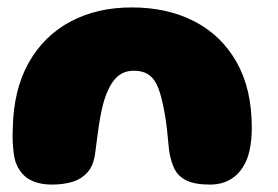

<svg xmlns="http://www.w3.org/2000/svg" viewBox="-20 -486 748 517"><path d="M120.5 11Q83 11 58.5 -3.2Q34 -17.5 22 -49.5Q18.5 -60.5 16.8 -74.5Q15 -88.5 14.2 -105.2Q13.5 -122 14.5 -141.5Q16.5 -244.5 57.2 -317Q98 -389.5 169.5 -427.8Q241 -466 335 -466Q430 -466 502.8 -428.8Q575.5 -391.5 616.8 -319.2Q658 -247 658 -142.5Q658 -125.5 656.5 -110.5Q655 -95.5 652.2 -82.2Q649.5 -69 645 -57.5Q631.5 -24 606.2 -6.5Q581 11 545.5 11Q504.5 11 481.8 -0.2Q459 -11.5 449 -32.8Q439 -54 435 -83.5Q432.5 -112 430 -134.2Q427.5 -156.5 424.5 -174.5Q421.5 -192.5 418.2 -207Q415 -221.5 411 -235Q402 -266 385.5 -280.8Q369 -295.5 340.5 -295.5Q314 -295.5 296.5 -280Q279 -264.5 267 -234Q261.5 -220.5 257.2 -204Q253 -187.5 249.5 -167.8Q246 -148 243 -125Q240 -102 236.5 -75.5Q232.5 -41 215.8 -22.2Q199 -3.5 174.5 3.8Q150 11 120.5 11Z"/></svg>

Font: Gluten
Style: Bold
Weight: 700
Designer: Tyler Finck
Foundry: Etcetera Type Company
Version: Version 1.204